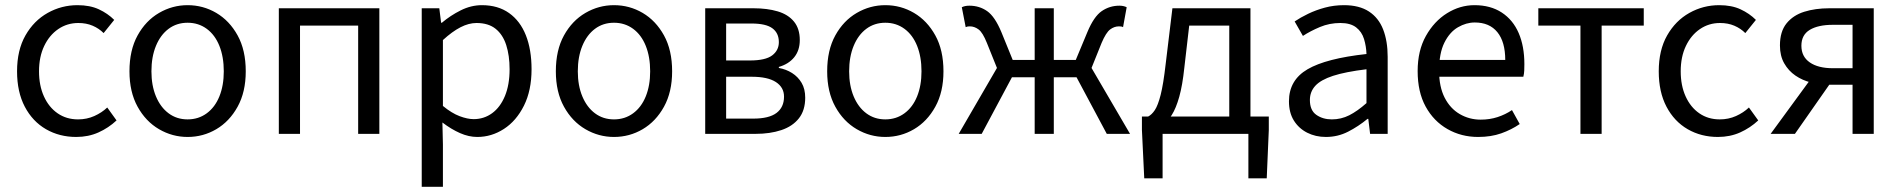

<svg xmlns="http://www.w3.org/2000/svg" viewBox="-20 -518 7354 743"><path d="M275 12Q210 12 158 -18Q106 -48 76 -105Q46 -162 46 -242Q46 -324 78.5 -381Q111 -438 164.5 -468Q218 -498 280 -498Q328 -498 362.5 -482Q397 -466 422 -441L381 -390Q363 -408 338.5 -418.5Q314 -429 283 -429Q240 -429 205.5 -405.5Q171 -382 151 -340Q131 -298 131 -242Q131 -187 150 -145Q169 -103 203 -79.5Q237 -56 282 -56Q316 -56 345 -69Q374 -82 395 -102L431 -52Q400 -23 361 -5.5Q322 12 275 12Z M706 12Q647 12 595.5 -18Q544 -48 512.5 -105Q481 -162 481 -242Q481 -324 512.5 -381Q544 -438 595.5 -468Q647 -498 706 -498Q766 -498 817 -468Q868 -438 899.5 -381Q931 -324 931 -242Q931 -162 899.5 -105Q868 -48 817 -18Q766 12 706 12ZM706 -56Q748 -56 780 -79.5Q812 -103 829 -145Q846 -187 846 -242Q846 -298 829 -340.5Q812 -383 780 -406.5Q748 -430 706 -430Q664 -430 632.5 -406.5Q601 -383 583.5 -340.5Q566 -298 566 -242Q566 -187 583.5 -145Q601 -103 632.5 -79.5Q664 -56 706 -56Z M1059 0V-486H1448V0H1366V-419H1141V0Z M1612 205V-486H1680L1687 -430H1690Q1723 -458 1763 -478Q1803 -498 1845 -498Q1907 -498 1950 -467.5Q1993 -437 2015 -381.5Q2037 -326 2037 -250Q2037 -168 2007.5 -109Q1978 -50 1930 -19Q1882 12 1827 12Q1794 12 1760 -3Q1726 -18 1692 -44L1694 41V205ZM1813 -57Q1853 -57 1884.5 -80Q1916 -103 1934 -146.5Q1952 -190 1952 -250Q1952 -303 1939 -343.5Q1926 -384 1898 -406.5Q1870 -429 1824 -429Q1794 -429 1762 -412.5Q1730 -396 1694 -363V-108Q1728 -80 1758.5 -68.5Q1789 -57 1813 -57Z M2356 12Q2297 12 2245.5 -18Q2194 -48 2162.5 -105Q2131 -162 2131 -242Q2131 -324 2162.5 -381Q2194 -438 2245.5 -468Q2297 -498 2356 -498Q2416 -498 2467 -468Q2518 -438 2549.5 -381Q2581 -324 2581 -242Q2581 -162 2549.5 -105Q2518 -48 2467 -18Q2416 12 2356 12ZM2356 -56Q2398 -56 2430 -79.5Q2462 -103 2479 -145Q2496 -187 2496 -242Q2496 -298 2479 -340.5Q2462 -383 2430 -406.5Q2398 -430 2356 -430Q2314 -430 2282.5 -406.5Q2251 -383 2233.5 -340.5Q2216 -298 2216 -242Q2216 -187 2233.5 -145Q2251 -103 2282.5 -79.5Q2314 -56 2356 -56Z M2709 0V-486H2896Q2949 -486 2989.5 -474Q3030 -462 3052.5 -434.5Q3075 -407 3075 -363Q3075 -323 3053.5 -296.5Q3032 -270 2994 -259V-255Q3022 -250 3045 -235.5Q3068 -221 3082 -197.5Q3096 -174 3096 -140Q3096 -91 3071.5 -60Q3047 -29 3003.5 -14.5Q2960 0 2904 0ZM2790 -284H2882Q2942 -284 2968 -303.5Q2994 -323 2994 -355Q2994 -390 2969 -408.5Q2944 -427 2888 -427H2790ZM2790 -59H2895Q2956 -59 2985 -81Q3014 -103 3014 -144Q3014 -180 2982.5 -200.5Q2951 -221 2889 -221H2790Z M3406 12Q3347 12 3295.5 -18Q3244 -48 3212.5 -105Q3181 -162 3181 -242Q3181 -324 3212.5 -381Q3244 -438 3295.5 -468Q3347 -498 3406 -498Q3466 -498 3517 -468Q3568 -438 3599.5 -381Q3631 -324 3631 -242Q3631 -162 3599.5 -105Q3568 -48 3517 -18Q3466 12 3406 12ZM3406 -56Q3448 -56 3480 -79.5Q3512 -103 3529 -145Q3546 -187 3546 -242Q3546 -298 3529 -340.5Q3512 -383 3480 -406.5Q3448 -430 3406 -430Q3364 -430 3332.5 -406.5Q3301 -383 3283.5 -340.5Q3266 -298 3266 -242Q3266 -187 3283.5 -145Q3301 -103 3332.5 -79.5Q3364 -56 3406 -56Z M3690 0 3838 -255 3799 -352Q3783 -392 3767 -404Q3751 -416 3733 -416Q3728 -416 3725 -415.5Q3722 -415 3717 -413L3702 -490Q3714 -496 3731 -496Q3770 -496 3800 -475Q3830 -454 3855 -394L3899 -286H3984V-486H4058V-286H4143L4188 -394Q4213 -454 4243.5 -475Q4274 -496 4312 -496Q4328 -496 4340 -490L4326 -413Q4322 -415 4318.5 -415.5Q4315 -416 4310 -416Q4292 -416 4276 -404Q4260 -392 4243 -352L4204 -255L4353 0H4263L4146 -219H4058V0H3984V-219H3896L3779 0Z M4479 0V172H4408L4399 -15V-67H4890V-15L4882 172H4811V0ZM4737 -25V-419H4582L4563 -255Q4556 -188 4543.5 -143.5Q4531 -99 4514.5 -73Q4498 -47 4479.5 -35Q4461 -23 4442 -19L4423 -67Q4437 -74 4449 -92Q4461 -110 4471.5 -151Q4482 -192 4491 -271L4517 -486H4819V-25Z M5111 12Q5071 12 5038.5 -4.5Q5006 -21 4987 -51.5Q4968 -82 4968 -126Q4968 -208 5040 -250Q5112 -292 5268 -309Q5267 -339 5258.5 -367Q5250 -395 5228 -412Q5206 -429 5167 -429Q5125 -429 5088 -413.5Q5051 -398 5022 -379L4990 -435Q5012 -450 5042 -464.5Q5072 -479 5107 -488.5Q5142 -498 5181 -498Q5240 -498 5277.5 -473.5Q5315 -449 5332.5 -404Q5350 -359 5350 -298V0H5282L5275 -58H5272Q5237 -29 5197 -8.5Q5157 12 5111 12ZM5134 -56Q5170 -56 5201.5 -72Q5233 -88 5268 -119V-250Q5186 -240 5138.5 -224.5Q5091 -209 5070 -186Q5049 -163 5049 -131Q5049 -91 5074 -73.5Q5099 -56 5134 -56Z M5700 12Q5635 12 5581.5 -18.5Q5528 -49 5497 -105.5Q5466 -162 5466 -243Q5466 -322 5498 -379Q5530 -436 5580 -467Q5630 -498 5686 -498Q5748 -498 5791.5 -469.5Q5835 -441 5857 -390Q5879 -339 5879 -270Q5879 -257 5878.5 -245Q5878 -233 5875 -221H5525V-286H5805Q5805 -356 5774.5 -393.5Q5744 -431 5687 -431Q5654 -431 5622 -412.5Q5590 -394 5569.5 -353Q5549 -312 5549 -244Q5549 -182 5570.5 -140Q5592 -98 5629 -76.5Q5666 -55 5710 -55Q5745 -55 5775.5 -65Q5806 -75 5831 -92L5861 -38Q5829 -16 5789.5 -2Q5750 12 5700 12Z M6096 0V-419H5933V-486H6341V-419H6178V0Z M6628 12Q6563 12 6511 -18Q6459 -48 6429 -105Q6399 -162 6399 -242Q6399 -324 6431.5 -381Q6464 -438 6517.5 -468Q6571 -498 6633 -498Q6681 -498 6715.5 -482Q6750 -466 6775 -441L6734 -390Q6716 -408 6691.5 -418.5Q6667 -429 6636 -429Q6593 -429 6558.5 -405.5Q6524 -382 6504 -340Q6484 -298 6484 -242Q6484 -187 6503 -145Q6522 -103 6556 -79.5Q6590 -56 6635 -56Q6669 -56 6698 -69Q6727 -82 6748 -102L6784 -52Q6753 -23 6714 -5.5Q6675 12 6628 12Z M7149 0V-190H7058Q7023 -190 6989 -198.5Q6955 -207 6928 -225.5Q6901 -244 6884.5 -273Q6868 -302 6868 -342Q6868 -396 6893.5 -427.5Q6919 -459 6962 -472.5Q7005 -486 7059 -486H7231V0ZM7073 -254H7149V-422H7073Q7016 -422 6983.5 -402.5Q6951 -383 6951 -341Q6951 -299 6983.5 -276.5Q7016 -254 7073 -254ZM6832 0 7001 -231 7070 -206 6926 0Z"/></svg>

Font: Source Sans 3
Style: Regular
Weight: 400
Designer: Paul D. Hunt
Foundry: Adobe
Version: Version 3.046;hotconv 1.0.118;makeotfexe 2.5.65603